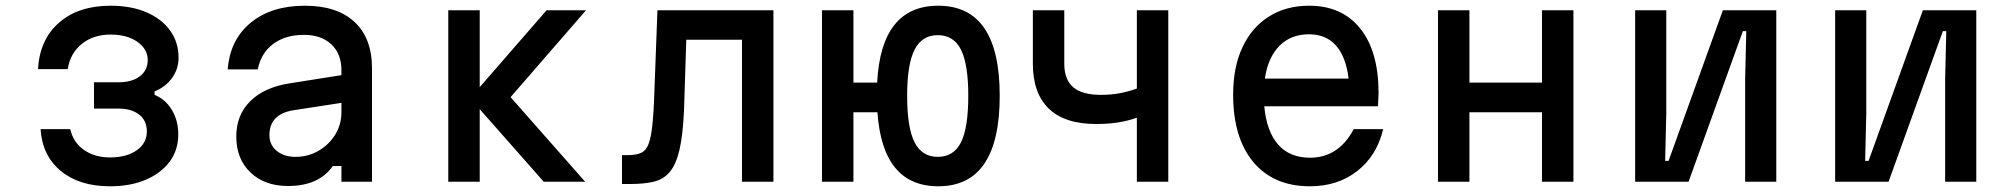

<svg xmlns="http://www.w3.org/2000/svg" viewBox="-20 -636 7040 672"><path d="M365 16Q258 16 193 -37.5Q128 -91 122 -184H226Q236 -138 273.5 -111.5Q311 -85 365 -85Q423 -85 458.5 -110Q494 -135 494 -176Q494 -214 467 -235Q440 -256 394 -256H309V-348H394Q442 -348 469.5 -369Q497 -390 497 -426Q497 -464 461 -489.5Q425 -515 367 -515Q307 -515 266.5 -482.5Q226 -450 217 -394H113Q119 -498 187 -557Q255 -616 367 -616Q439 -616 492.5 -593Q546 -570 575.5 -529Q605 -488 605 -434Q605 -395 582.5 -363.5Q560 -332 521 -316V-304Q560 -288 582 -250.5Q604 -213 604 -166Q604 -111 574 -70.5Q544 -30 490.5 -7Q437 16 365 16Z M1145 -55Q1096 15 988 15Q906 15 856.5 -32.5Q807 -80 807 -158Q807 -233 855.5 -281.5Q904 -330 992 -344L1175 -373V-390Q1175 -448 1139.5 -481Q1104 -514 1044 -514Q979 -514 936.5 -482.5Q894 -451 882 -393H777Q785 -497 857.5 -556.5Q930 -616 1047 -616Q1160 -616 1221 -559Q1282 -502 1282 -397V0H1175V-55ZM923 -163Q923 -129 948.5 -108Q974 -87 1014 -87Q1058 -87 1094.5 -108Q1131 -129 1153 -164.5Q1175 -200 1175 -243V-276L1006 -250Q923 -236 923 -163Z M1549 0V-600H1659V-331L1893 -600H2031L1767 -296L2028 0H1883L1659 -254V0Z M2157 8V-93H2175Q2201 -93 2218 -98.5Q2235 -104 2245 -121.5Q2255 -139 2260.5 -176.5Q2266 -214 2269 -279L2281 -600H2687V0H2577V-497H2382L2374 -249Q2370 -162 2358 -111Q2346 -60 2324 -34Q2302 -8 2268 0Q2234 8 2187 8Z M2857 0V-600H2967V-347H3050Q3064 -616 3264 -616Q3479 -616 3479 -301Q3479 16 3264 16Q3069 16 3051 -243H2967V0ZM3262 -87Q3318 -87 3343.5 -138Q3369 -189 3369 -301Q3369 -411 3343.5 -462Q3318 -513 3262 -513Q3207 -513 3181 -462Q3155 -411 3155 -301Q3155 -189 3181 -138Q3207 -87 3262 -87Z M3959 0V-224Q3928 -213 3893.5 -207.5Q3859 -202 3817 -202Q3706 -202 3650.5 -256Q3595 -310 3595 -413V-600H3705V-413Q3705 -358 3736 -331Q3767 -304 3833 -304Q3868 -304 3898 -309.5Q3928 -315 3959 -326V-600H4069V0Z M4821 -184Q4799 -91 4730.5 -37.5Q4662 16 4565 16Q4438 16 4367 -68.5Q4296 -153 4296 -305Q4296 -401 4328.5 -470.5Q4361 -540 4421 -578Q4481 -616 4562 -616Q4677 -616 4741 -536Q4805 -456 4805 -310Q4805 -299 4804 -287Q4803 -275 4803 -264H4405Q4413 -176 4453.5 -130Q4494 -84 4565 -84Q4665 -84 4718 -184ZM4562 -516Q4498 -516 4458 -475.5Q4418 -435 4407 -361H4700Q4691 -437 4656 -476.5Q4621 -516 4562 -516Z M5013 0V-600H5123V-347H5377V-600H5487V0H5377V-243H5123V0Z M5703 0V-600H5812V-240L5808 -73H5820L6010 -600H6197V0H6088V-360L6092 -527H6080L5890 0Z M6403 0V-600H6512V-240L6508 -73H6520L6710 -600H6897V0H6788V-360L6792 -527H6780L6590 0Z"/></svg>

Font: Martian Mono
Style: Regular
Weight: 400
Monospace: yes
Designer: Roman Shamin
Foundry: Evil Martians
Version: Version 1.000; ttfautohint (v1.8.4.7-5d5b)